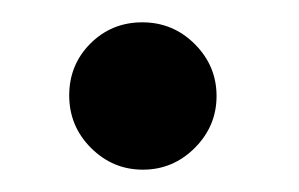

<svg xmlns="http://www.w3.org/2000/svg" viewBox="-20 -142 268 172"><path d="M108 10Q81 10 61.5 -9.5Q42 -29 42 -56.5Q42 -84 61 -103Q80 -122 107.5 -122Q135 -122 154.5 -102.5Q174 -83 174 -56Q174 -29 154.5 -9.5Q135 10 108 10Z"/></svg>

Font: Rosario
Style: Regular
Weight: 400
Designer: Hector Gatti
Foundry: Omnibus-Type
Version: Version 1.002